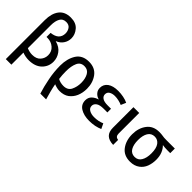

<svg xmlns="http://www.w3.org/2000/svg" viewBox="-13 -1577 2573 2573"><g transform="rotate(45 1274.0 -290.5)"><path d="M546.9 -211.9Q546.9 -284.2 503.9 -343.8Q461.9 -404.3 374 -427.7Q374 -428.7 374 -429.7Q431.6 -452.1 462.9 -499Q495.1 -545.9 495.1 -605.5Q495.1 -675.8 444.3 -735.4Q393.6 -795.9 293 -795.9Q180.7 -795.9 125 -722.7Q69.3 -649.4 69.3 -523.4Q69.3 -277.3 69.3 214.8Q95.7 214.8 174.8 214.8Q174.8 158.2 174.8 -13.7Q202.1 -2.9 233.4 2.9Q264.6 8.8 293.9 8.8Q415 8.8 481.4 -55.7Q546.9 -120.1 546.9 -211.9ZM434.6 -223.6Q434.6 -165 395.5 -120.1Q356.4 -75.2 277.3 -75.2Q252 -75.2 224.6 -81.1Q198.2 -86.9 174.8 -97.7Q174.8 -242.2 174.8 -532.2Q174.8 -612.3 202.1 -661.1Q228.5 -710 291 -710Q343.8 -710 368.2 -674.8Q392.6 -639.6 392.6 -594.7Q392.6 -537.1 356.4 -501Q319.3 -465.8 245.1 -458Q245.1 -432.6 245.1 -380.9Q249 -380.9 262.7 -380.9Q335 -380.9 384.8 -336.9Q434.6 -293.9 434.6 -223.6Z M1120.1 -273.4Q1120.1 -386.7 1059.6 -468.8Q999 -549.8 883.8 -549.8Q759.8 -549.8 702.1 -460Q645.5 -369.1 645.5 -239.3Q645.5 -121.1 668.9 -3.9Q691.4 113.3 723.6 214.8Q759.8 214.8 833 214.8Q816.4 161.1 801.8 102.5Q786.1 43.9 775.4 -14.6Q797.9 -4.9 826.2 2Q854.5 8.8 879.9 8.8Q961.9 8.8 1014.6 -30.3Q1066.4 -70.3 1092.8 -130.9Q1106.4 -163.1 1113.3 -199.2Q1120.1 -235.4 1120.1 -273.4ZM1009.8 -274.4Q1009.8 -199.2 979.5 -137.7Q949.2 -76.2 868.2 -76.2Q838.9 -76.2 811.5 -83Q783.2 -89.8 762.7 -102.5Q757.8 -135.7 755.9 -170.9Q753.9 -205.1 753.9 -241.2Q753.9 -337.9 782.2 -400.4Q809.6 -463.9 882.8 -463.9Q947.3 -463.9 978.5 -410.2Q1009.8 -355.5 1009.8 -274.4Z M1636.7 -27.3Q1627.9 -45.9 1601.6 -100.6Q1574.2 -87.9 1535.2 -79.1Q1495.1 -71.3 1455.1 -71.3Q1401.4 -71.3 1363.3 -92.8Q1325.2 -114.3 1325.2 -156.2Q1325.2 -193.4 1359.4 -217.8Q1392.6 -242.2 1467.8 -242.2Q1491.2 -242.2 1537.1 -242.2Q1537.1 -259.8 1537.1 -311.5Q1520.5 -311.5 1470.7 -311.5Q1405.3 -311.5 1373 -334Q1341.8 -355.5 1341.8 -391.6Q1341.8 -430.7 1374 -450.2Q1407.2 -469.7 1454.1 -469.7Q1489.3 -469.7 1527.3 -460.9Q1565.4 -452.1 1592.8 -439.5Q1603.5 -462.9 1624 -511.7Q1586.9 -530.3 1537.1 -540Q1487.3 -549.8 1436.5 -549.8Q1340.8 -549.8 1286.1 -510.7Q1232.4 -471.7 1232.4 -403.3Q1232.4 -359.4 1259.8 -328.1Q1287.1 -295.9 1331.1 -284.2Q1331.1 -283.2 1331.1 -282.2Q1284.2 -269.5 1248 -236.3Q1211.9 -202.1 1211.9 -147.5Q1211.9 -69.3 1277.3 -29.3Q1342.8 10.7 1443.4 10.7Q1495.1 10.7 1546.9 1Q1598.6 -9.8 1636.7 -27.3Z M1899.4 10.7Q1899.4 -12.7 1899.4 -83Q1870.1 -86.9 1857.4 -102.5Q1843.8 -119.1 1843.8 -149.4Q1843.8 -279.3 1843.8 -539.1Q1816.4 -539.1 1734.4 -539.1Q1734.4 -441.4 1734.4 -149.4Q1734.4 -71.3 1774.4 -32.2Q1815.4 7.8 1899.4 10.7Z M2518.6 -452.1Q2518.6 -473.6 2518.6 -539.1Q2478.5 -539.1 2358.4 -539.1Q2309.6 -539.1 2281.2 -544.9Q2252.9 -549.8 2215.8 -549.8Q2100.6 -549.8 2040 -469.7Q1978.5 -389.6 1978.5 -269.5Q1978.5 -150.4 2040 -69.3Q2100.6 10.7 2215.8 10.7Q2258.8 10.7 2293 0Q2327.1 -10.7 2353.5 -30.3Q2403.3 -66.4 2426.8 -127Q2449.2 -187.5 2449.2 -255.9Q2449.2 -324.2 2427.7 -376Q2406.2 -426.8 2374 -457Q2374 -458 2374 -459Q2390.6 -455.1 2415 -454.1Q2438.5 -452.1 2462.9 -452.1Q2481.4 -452.1 2518.6 -452.1ZM2342.8 -271.5Q2342.8 -183.6 2310.5 -130.9Q2279.3 -78.1 2215.8 -78.1Q2152.3 -78.1 2120.1 -130.9Q2088.9 -183.6 2088.9 -271.5Q2088.9 -358.4 2120.1 -410.2Q2152.3 -462.9 2215.8 -462.9Q2272.5 -462.9 2307.6 -416Q2342.8 -368.2 2342.8 -271.5Z"/></g></svg>

Font: DaxlinePro-Medium
Style: Medium
Weight: 400
Designer: Hans Reichel
Version: Version 7.502; 2006